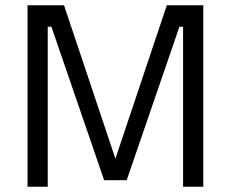

<svg xmlns="http://www.w3.org/2000/svg" viewBox="-20 -712 880 732"><path d="M85 0V-692H224L420 -107L616 -692H755V0H678V-610H664L463 -25H377L176 -610H162V0Z"/></svg>

Font: Titillium Web
Style: Regular
Weight: 400
Version: Version 1.002;PS 57.000;hotconv 1.0.70;makeotf.lib2.5.55311